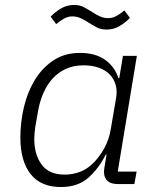

<svg xmlns="http://www.w3.org/2000/svg" viewBox="-20 -741 640 773"><path d="M225 12Q144 12 103 -40.5Q62 -93 62 -187Q62 -248 76 -308.5Q90 -369 119.5 -418Q149 -467 194.5 -497.5Q240 -528 302 -528Q363 -528 402 -501Q441 -474 457 -426H460L475 -516H531L454 -50H530L521 0H456Q421 0 408 -18Q395 -36 400 -64L409 -119H406Q376 -60 334 -24Q292 12 225 12ZM241 -38Q273 -38 303 -49.5Q333 -61 359 -88Q382 -112 400.5 -145.5Q419 -179 426 -221L448 -350Q452 -376 445.5 -399.5Q439 -423 422.5 -440.5Q406 -458 379 -468Q352 -478 316 -478Q277 -478 246 -464Q215 -450 192.5 -425.5Q170 -401 155 -367Q140 -333 133 -293L122 -230Q120 -216 119 -204.5Q118 -193 118 -182Q118 -119 147.5 -78.5Q177 -38 241 -38ZM409 -622Q386 -622 370 -630.5Q354 -639 335 -651Q317 -663 302 -669Q287 -675 271 -675Q254 -675 238.5 -666.5Q223 -658 206 -644L184 -674Q203 -694 226.5 -707.5Q250 -721 278 -721Q301 -721 317 -712.5Q333 -704 352 -692Q370 -680 385 -674Q400 -668 416 -668Q433 -668 448.5 -676.5Q464 -685 481 -699L503 -669Q484 -649 460.5 -635.5Q437 -622 409 -622Z"/></svg>

Font: IBM Plex Mono Light
Style: Italic
Weight: 300
Italic angle: -9°
Monospace: yes
Designer: Mike Abbink, Paul van der Laan, Pieter van Rosmalen
Foundry: Bold Monday
Version: Version 2.3